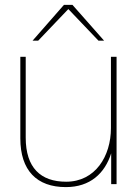

<svg xmlns="http://www.w3.org/2000/svg" viewBox="-20 -752 559 784"><path d="M85 -190V-520H63V-187C63 -56 130 12 249 12C348 12 408 -44 434 -126V0H456V-520H433V-229C433 -114 369 -10 250 -10C146 -10 85 -67 85 -190ZM113 -586H136L259 -715L382 -586H405L276 -732H241Z"/></svg>

Font: Aspekta 50
Style: Regular
Weight: 50
Designer: Ivo Dolenc
Version: Version 2.000